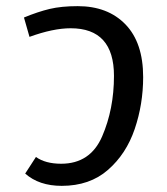

<svg xmlns="http://www.w3.org/2000/svg" viewBox="-20 -594 543 625"><path d="M179 -61Q274 -61 312.5 -150Q351 -239 351 -347Q351 -502 210 -502Q153 -502 76 -474L58 -537Q104 -556 142 -565Q180 -574 233 -574Q331 -574 388.5 -514.5Q446 -455 446 -343Q446 -255 418.5 -174Q391 -93 331.5 -41Q272 11 181 11Q107 11 62 -29L97 -83Q128 -61 179 -61Z"/></svg>

Font: FiraGO
Style: Italic
Weight: 400
Italic angle: -8°
Designer: bBox Type GmbH
Foundry: bBox Type GmbH
Version: Version 1.001